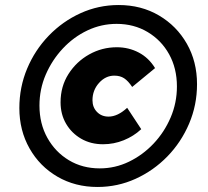

<svg xmlns="http://www.w3.org/2000/svg" viewBox="-20 -733 827 764"><path d="M368 11Q279 11 208.5 -30Q138 -71 97.5 -142.5Q57 -214 57 -303Q57 -386 88 -460Q119 -534 174 -591Q229 -648 300.5 -680.5Q372 -713 452 -713Q542 -713 612.5 -671.5Q683 -630 723.5 -559Q764 -488 764 -398Q764 -315 732.5 -241Q701 -167 646 -110.5Q591 -54 519.5 -21.5Q448 11 368 11ZM377 -63Q438 -63 493 -89.5Q548 -116 591 -161.5Q634 -207 659 -265.5Q684 -324 684 -389Q684 -461 653 -517Q622 -573 567.5 -605.5Q513 -638 444 -638Q383 -638 328 -612Q273 -586 230 -540Q187 -494 162 -436Q137 -378 137 -313Q137 -241 168.5 -184.5Q200 -128 254 -95.5Q308 -63 377 -63ZM390 -159Q341 -159 303 -181Q265 -203 243 -240.5Q221 -278 221 -326Q221 -389 252.5 -438.5Q284 -488 335 -516.5Q386 -545 445 -545Q492 -545 532 -524Q572 -503 597 -462L506 -387Q490 -411 474 -421.5Q458 -432 435 -432Q400 -432 374 -403Q348 -374 348 -334Q348 -306 366 -287.5Q384 -269 412 -269Q448 -269 486 -304L542 -219Q512 -191 472.5 -175Q433 -159 390 -159Z"/></svg>

Font: Red Hat Text
Style: Bold Italic
Weight: 700
Italic angle: -12°
Designer: Pentagram, MCKL
Foundry: Pentagram, MCKL
Version: Version 1.023; ttfautohint (v1.8.3)